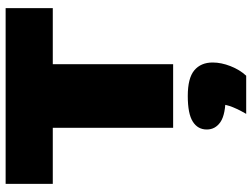

<svg xmlns="http://www.w3.org/2000/svg" viewBox="-126 -509 894 682"><g transform="rotate(-90 321.0 -168.0)"><path d="M208 0V-427.5H9V-595H633V-427.5H434V0ZM257.5 259.5Q278 224 285.8 199.5Q293.5 175 293.5 147.5L335 186.5H321Q255.5 186.5 228.8 168.2Q202 150 202 119.5Q202 87.5 230 69.8Q258 52 321 52Q384.5 52 412.2 75.2Q440 98.5 440 140.5Q440 171 427 204Q414 237 393 259.5Z"/></g></svg>

Font: Encode Sans SC SemiExpanded Black
Style: Regular
Weight: 900
Width: 6
Designer: Multiple Designers
Foundry: Impallari Type
Version: Version 3.002